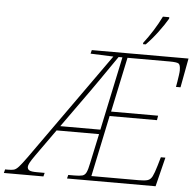

<svg xmlns="http://www.w3.org/2000/svg" viewBox="-121 -993 1078 1054"><g transform="rotate(5 417.5 -465.5)"><path d="M-61 0 -56 -20H-39Q-20 -20 -8 -23Q4 -26 19 -42.5Q34 -59 62 -98L482 -689L356 -694L361 -714H894L864 -553H839Q841 -563 844 -581.5Q847 -600 849.5 -618Q852 -636 852 -645Q852 -676 841.5 -682.5Q831 -689 792 -689H560L496 -387H755L751 -362H490L419 -25H681Q713 -25 729 -30Q745 -35 754.5 -53.5Q764 -72 776 -113L790 -161H815L775 0H287L292 -20H325Q355 -20 369.5 -24Q384 -28 391.5 -44Q399 -60 406 -95L441 -258H207L103 -112Q81 -81 74 -67Q67 -53 67 -45Q67 -32 77.5 -26Q88 -20 120 -20H162L157 0ZM225 -283H446L532 -689H511Q494 -664 469.5 -629Q445 -594 420.5 -558Q396 -522 375 -493ZM638 -771 639 -779Q664 -811 689 -850.5Q714 -890 734 -931H769V-923Q750 -890 717.5 -846.5Q685 -803 653 -771Z"/></g></svg>

Font: Noto Serif Thin
Style: Italic
Weight: 100
Italic angle: -12°
Designer: Monotype Design Team
Foundry: Monotype Imaging Inc.
Version: Version 2.014; ttfautohint (v1.8.4.7-5d5b)